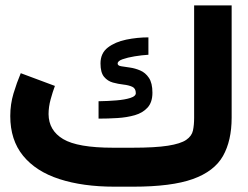

<svg xmlns="http://www.w3.org/2000/svg" viewBox="-20 -702 934 722"><path d="M477.5 -146.5Q564 -146.5 611.6 -154.1Q659.2 -161.6 680.2 -176Q701.2 -190.4 705.6 -211.2Q710 -231.9 710 -258.8V-681.6H851.1V-259.8Q851.1 -172.9 818.4 -115.2Q785.6 -57.6 705.3 -28.8Q625 0 481 0H410.2Q291.5 0 203.4 -28.6Q115.2 -57.1 66.9 -116.2Q18.6 -175.3 18.6 -265.6Q18.6 -310.1 30.8 -350.6Q43 -391.1 58.1 -426.8L186.5 -378.9Q178.2 -356.9 170.4 -328.4Q162.6 -299.8 162.6 -272.9Q163.1 -211.4 217.5 -179Q272 -146.5 405.3 -146.5ZM350.6 -321.3Q385.7 -321.8 417.7 -324.5Q449.7 -327.1 470.2 -333.7Q490.7 -340.3 490.7 -351.6Q490.7 -369.6 477.3 -375.7Q463.9 -381.8 444.1 -384Q424.3 -386.2 404.5 -391.6Q384.8 -397 371.3 -413.1Q357.9 -429.2 357.9 -463.4Q357.9 -502 385.5 -523.2Q413.1 -544.4 454.8 -553Q496.6 -561.5 538.1 -561.5V-496.1Q513.2 -494.6 486.3 -490.2Q459.5 -485.8 440.9 -479.2Q422.4 -472.7 422.4 -462.9Q422.4 -455.1 435.5 -452.9Q448.7 -450.7 468.3 -448Q487.8 -445.3 507.3 -437Q526.9 -428.7 540 -409.2Q553.2 -389.6 553.2 -353.5Q553.2 -317.4 534.9 -297.4Q516.6 -277.3 486.8 -268.8Q457 -260.3 421.4 -258.1Q385.7 -255.9 350.6 -255.9Z"/></svg>

Font: Vazir Black FD-WOL-UI
Style: Black-FD-WOL-UI
Weight: 900
Designer: Saber Rastikerdar
Foundry: Saber Rastikerdar
Version: Version 30.0.0